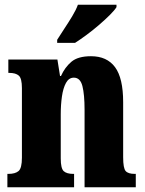

<svg xmlns="http://www.w3.org/2000/svg" viewBox="-20 -786 610 806"><path d="M11 0V-56H15Q44 -56 58 -68Q72 -80 72 -124V-416Q72 -457 59 -468.5Q46 -480 19 -480H15V-536H221L232 -467H236Q252 -503 279.5 -526.5Q307 -550 362 -550Q429 -550 463 -504Q497 -458 497 -357V-126Q497 -80 507.5 -68Q518 -56 546 -56H550V0H335V-325Q335 -389 326 -424.5Q317 -460 290 -460Q269 -460 257 -438Q245 -416 240 -381Q235 -346 235 -306V-121Q235 -79 247.5 -67.5Q260 -56 288 -56H291V0ZM220 -619Q233 -640 250 -665.5Q267 -691 283 -717.5Q299 -744 307 -766H469V-756Q461 -743 441.5 -723.5Q422 -704 396.5 -682Q371 -660 344 -640Q317 -620 295 -606H220Z"/></svg>

Font: Noto Serif Thai ExtraCondensed Black
Style: Regular
Weight: 900
Width: 2
Designer: Monotype Design Team
Foundry: Monotype Imaging Inc.
Version: Version 2.002; ttfautohint (v1.8.4.7-5d5b)